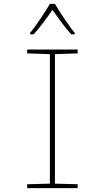

<svg xmlns="http://www.w3.org/2000/svg" viewBox="-20 -969 540 989"><path d="M153 -792Q177 -818 204 -854Q231 -890 250 -918Q271 -889 296.5 -854Q322 -819 347 -792H365V-799Q346 -822 314 -869Q282 -916 263 -949H237Q219 -918 188 -872Q157 -826 135 -799V-792ZM380 0V-20L263 -23V-690L380 -694V-714H120V-694L237 -690V-23L120 -20V0Z"/></svg>

Font: Noto Sans Mono UI Condensed Thin
Style: Regular
Weight: 250
Width: 3
Designer: Monotype Design team
Foundry: Monotype Imaging Inc.
Version: 1.000